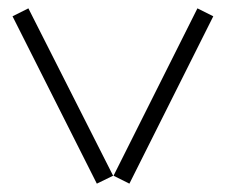

<svg xmlns="http://www.w3.org/2000/svg" viewBox="-20 -428 541 460"><path d="M10 -389 212 12 251 -7 48 -408ZM252 -7 290 12 491 -389 453 -408Z"/></svg>

Font: Anthony
Style: Regular
Weight: 400
Designer: Sun Young Oh
Foundry: Velvetyne Type Foundry
Version: Version 1.000;hotconv 1.0.109;makeotfexe 2.5.65596